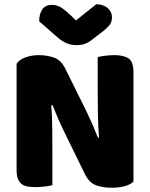

<svg xmlns="http://www.w3.org/2000/svg" viewBox="-20 -874 705 902"><path d="M607 -21Q593 -7 566.5 0.5Q540 8 503 8Q466 8 433 -3Q400 -14 379 -56L280 -258Q265 -289 253 -316.5Q241 -344 227 -380L221 -379Q225 -325 225.5 -269Q226 -213 226 -159V-4Q215 -1 192.5 2Q170 5 148 5Q126 5 109 2Q92 -1 81 -10Q70 -19 64 -34.5Q58 -50 58 -75V-575Q72 -595 101 -605Q130 -615 163 -615Q200 -615 233.5 -603.5Q267 -592 287 -551L387 -349Q402 -318 414 -290.5Q426 -263 440 -227L445 -228Q441 -282 440 -336Q439 -390 439 -444V-606Q450 -609 472.5 -612Q495 -615 517 -615Q561 -615 584 -599.5Q607 -584 607 -535ZM337 -778 432 -854Q465 -854 485.5 -836.5Q506 -819 506 -793Q506 -773 496.5 -759Q487 -745 460 -724L405 -682Q393 -673 377 -667.5Q361 -662 341 -662Q314 -662 292.5 -671Q271 -680 245 -703L164 -774Q164 -808 178.5 -829.5Q193 -851 224 -851Q244 -851 261.5 -842Q279 -833 311 -803Z"/></svg>

Font: Baloo
Style: Regular
Weight: 400
Designer: Sarang Kulkarni and Ek Type
Foundry: Ek Type
Version: Version 1.100;PS 1.000;hotconv 1.0.88;makeotf.lib2.5.647800;